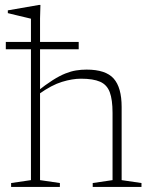

<svg xmlns="http://www.w3.org/2000/svg" viewBox="-20 -740 599 760"><path d="M347 -15.5 425.5 -27V-293Q425.5 -345.5 414.5 -375Q403.5 -404.5 376.2 -416.5Q349 -428.5 300.5 -428.5Q266.5 -428.5 225.5 -416Q184.5 -403.5 134.5 -368L125.5 -377Q161.5 -405.5 188.8 -422.8Q216 -440 238.5 -449Q261 -458 281.2 -461.2Q301.5 -464.5 322.5 -464.5Q398.5 -464.5 430 -429Q461.5 -393.5 461.5 -316.5V-27L540 -15.5V0H347ZM217 0H24V-15.5L102.5 -27V-666Q96 -667.5 81.8 -671Q67.5 -674.5 49 -678.8Q30.5 -683 11 -688V-699L134.5 -720.5H140L138.5 -667.5V-27L217 -15.5ZM3 -545V-574H291.5V-545Z"/></svg>

Font: Newsreader ExtraLight
Style: Regular
Weight: 250
Designer: Hugues Gentile
Foundry: Production Type
Version: Version 1.003